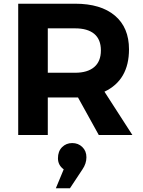

<svg xmlns="http://www.w3.org/2000/svg" viewBox="-20 -720 764 1024"><path d="M418.9 64Q440.9 85 440.9 118.7Q440.9 152.3 419.9 183.1L353 284.2H277.8L319.8 183.1Q289.1 161.1 289.1 124Q289.1 86.9 311 64.9Q333 43 365.2 43Q397.5 43 418.9 64ZM234.9 -332H380.9Q446.8 -332 482.4 -362.3Q518.1 -392.6 518.1 -451.2Q518.1 -509.8 482.4 -539.6Q446.8 -568.8 380.9 -568.8H234.9ZM77.1 0V-700.2H380.9Q517.6 -700.2 592.8 -636.7Q668 -573.2 668 -457Q668 -293 537.1 -231L686 0H506.8L396 -200.2H234.9V0Z"/></svg>

Font: TruenoSBd
Style: Demi
Weight: 600
Designer: Julieta Ulanovsky
Foundry: Julieta Ulanovsky
Version: Version 3.001b